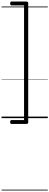

<svg xmlns="http://www.w3.org/2000/svg" viewBox="-20 -1533 640 2491"><path d="M112 50Q112 36 116.5 30.5Q121 25 129 25H292V-1463H129Q121 -1463 116.5 -1468.5Q112 -1474 112 -1488Q112 -1502 116.5 -1507.5Q121 -1513 129 -1513H319Q346 -1513 346 -1494V56Q346 75 319 75H129Q121 75 116.5 69.5Q112 64 112 50ZM0 928H600V938H0ZM0 -20H600V0H0ZM0 -505H600V-500H0ZM0 -1448H600V-1438H0Z"/></svg>

Font: Playwrite ID Guides
Style: Regular
Weight: 400
Designer: Veronika Burian, José Scaglione
Foundry: TypeTogether
Version: Version 1.003